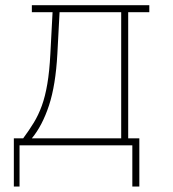

<svg xmlns="http://www.w3.org/2000/svg" viewBox="-20 -548 653 724"><path d="M32.2 155.3V-26.4H67.4Q89.8 -56.6 107.4 -85.4Q125 -114.3 137.7 -149.2Q150.4 -184.1 158.4 -231.2Q166.5 -278.3 169.9 -344.7L178.2 -502H100.1V-528.3H543V-502H463.4V-26.4H505.4V155.3H479V0H53.7V155.3ZM100.1 -26.4H437V-502H204.6L196.3 -344.7Q189.9 -227.1 164.8 -150.6Q139.6 -74.2 100.1 -26.4Z"/></svg>

Font: Roboto Slab Thin
Style: Regular
Weight: 100
Designer: Google
Version: Version 2.000; ttfautohint (v1.8.1.43-b0c9)